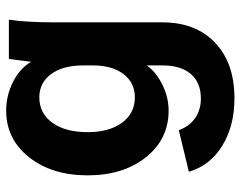

<svg xmlns="http://www.w3.org/2000/svg" viewBox="-99 -465 783 625"><g transform="rotate(-90 292.5 -152.5)"><path d="M392.1 -15.1V-65.9Q369.6 -35.2 328.6 -15.1Q287.6 4.9 245.1 4.9Q152.3 4.9 93.3 -68.8Q34.2 -142.6 34.2 -258.8Q34.2 -375 93.3 -449.5Q152.3 -523.9 245.1 -523.9Q294.4 -523.9 338.6 -501.5Q382.8 -479 403.8 -442.9Q405.8 -461.9 413.1 -515.1H541Q532.2 -460 532.2 -361.8V-15.1Q532.2 93.3 465.8 156.2Q399.4 219.2 285.2 219.2Q194.8 219.2 130.4 179.4Q65.9 139.6 45.9 70.8L181.2 38.1Q193.8 72.8 220.7 91.3Q247.6 109.9 284.2 109.9Q335.9 109.9 364 77.4Q392.1 44.9 392.1 -15.1ZM174.8 -258.8Q174.8 -188.5 205.6 -146.7Q236.3 -105 288.1 -105Q335.9 -105 364 -142.1Q392.1 -179.2 392.1 -242.2V-272.9Q392.1 -338.9 364 -377.4Q335.9 -416 288.1 -416Q236.3 -416 205.6 -373.8Q174.8 -331.5 174.8 -258.8Z"/></g></svg>

Font: LT Superior
Style: Bold
Weight: 400
Designer: Daniel Lyons
Foundry: LyonsType
Version: Version 1.000